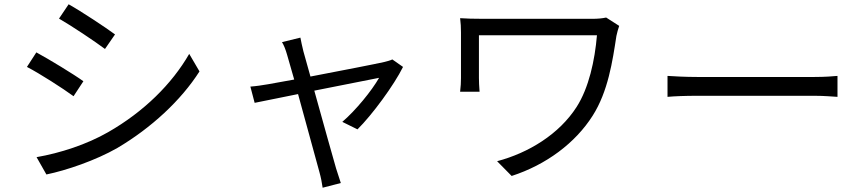

<svg xmlns="http://www.w3.org/2000/svg" viewBox="-20 -788 4040 898"><path d="M301 -768 256 -701C315 -667 423 -595 471 -559L518 -627C475 -659 360 -735 301 -768ZM151 -53 197 28C290 9 428 -38 529 -96C688 -190 827 -319 913 -454L865 -536C784 -395 652 -265 486 -170C385 -112 261 -72 151 -53ZM150 -543 106 -475C166 -444 275 -374 324 -338L370 -408C326 -440 209 -511 150 -543Z M1865 -475 1815 -510C1805 -505 1789 -501 1777 -498C1743 -490 1573 -457 1432 -430L1399 -548C1393 -573 1388 -595 1385 -612L1299 -591C1308 -576 1316 -556 1323 -531L1356 -416L1234 -394C1204 -389 1179 -385 1151 -383L1171 -307L1374 -348L1474 17C1481 42 1486 68 1489 90L1574 68C1568 50 1558 19 1552 0C1539 -44 1490 -220 1450 -364L1753 -424C1719 -364 1644 -272 1581 -218L1652 -183C1720 -250 1823 -390 1865 -475Z M2876 -667 2815 -706C2798 -702 2774 -700 2752 -700C2696 -700 2272 -700 2239 -700C2196 -700 2159 -701 2132 -703C2135 -681 2136 -659 2136 -636C2136 -594 2136 -454 2136 -423C2136 -404 2135 -383 2132 -359H2223C2221 -383 2220 -408 2220 -423C2220 -454 2220 -594 2220 -623C2292 -623 2715 -623 2772 -623C2762 -505 2734 -377 2677 -288C2595 -160 2452 -73 2305 -34L2373 35C2534 -17 2671 -119 2752 -247C2824 -360 2845 -502 2863 -620C2865 -630 2872 -657 2876 -667Z M3102 -433V-335C3133 -338 3186 -340 3241 -340C3316 -340 3715 -340 3790 -340C3835 -340 3877 -336 3897 -335V-433C3875 -431 3839 -428 3789 -428C3715 -428 3315 -428 3241 -428C3185 -428 3132 -431 3102 -433Z"/></svg>

Font: Noto Sans HK
Style: Regular
Weight: 400
Designer: Ryoko NISHIZUKA 西塚涼子 (kana, bopomofo & ideographs); Paul D. Hunt (Latin, Greek & Cyrillic); Sandoll Communications 산돌커뮤니
Foundry: Adobe
Version: Version 2.004;hotconv 1.0.118;makeotfexe 2.5.65603